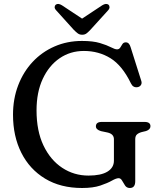

<svg xmlns="http://www.w3.org/2000/svg" viewBox="-20 -921 800 959"><path d="M655.5 -16Q655.5 18 628.5 18Q613 18 604.8 5.8Q596.5 -6.5 589.8 -18.8Q583 -31 572.5 -31Q560.5 -31 539 -18.8Q517.5 -6.5 481.2 5.8Q445 18 390 18Q282.5 18 205.2 -28.8Q128 -75.5 86.5 -158Q45 -240.5 45 -348Q45 -427.5 70.8 -494.8Q96.5 -562 143 -611.8Q189.5 -661.5 252.5 -689Q315.5 -716.5 389.5 -716.5Q444.5 -716.5 479.2 -706Q514 -695.5 534 -685Q554 -674.5 564.5 -674.5Q575 -674.5 580.5 -683.2Q586 -692 591.5 -700.8Q597 -709.5 608.5 -709.5Q625.5 -709.5 632.5 -685L686 -516Q689.5 -504.5 683.5 -495.8Q677.5 -487 666 -485.5Q644.5 -482.5 634 -504.5Q590.5 -594 531.8 -630.2Q473 -666.5 399 -666.5Q331 -666.5 277.8 -630Q224.5 -593.5 193.5 -527Q162.5 -460.5 162.5 -369.5Q162.5 -267 197.2 -194.2Q232 -121.5 290.8 -82.8Q349.5 -44 422 -44Q484.5 -44 516.8 -63.8Q549 -83.5 549 -118.5V-225.5Q549 -252.5 515.5 -259.5L484.5 -266Q459 -273.5 459 -290Q459 -312 488.5 -312H702Q731.5 -312 731.5 -290.5Q731.5 -274 709.5 -266.5L688.5 -261.5Q672 -257 663.8 -249.2Q655.5 -241.5 655.5 -225.5ZM431 -771.5Q420.5 -760.5 412 -754Q403.5 -747.5 390.5 -747.5Q377.5 -747.5 368.8 -754Q360 -760.5 349 -771.5L260.5 -869.5Q252.5 -878 253 -885.8Q253.5 -893.5 258.5 -897.5Q270 -906.5 289.5 -894.5L390 -828L490.5 -894.5Q510 -906.5 522 -897.5Q526.5 -893.5 527 -885.8Q527.5 -878 520 -869.5Z"/></svg>

Font: Fraunces 9pt S050
Style: Regular
Weight: 400
Version: Version 1.000; ttfautohint (v1.8.3)